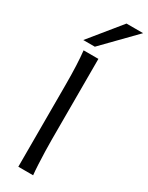

<svg xmlns="http://www.w3.org/2000/svg" viewBox="-265 -1083 865 1124"><g transform="rotate(30 167.0 -521.0)"><path d="M183.1 -781.2V-231.9Q183.1 -200.7 184.3 -156.2Q185.5 -111.8 187.7 -69.3Q189.9 -26.9 192.9 0H92.8V-551.8Q92.8 -694.8 83 -781.2ZM222.2 -1042.5H334.5L129.4 -832.5H51.3Z"/></g></svg>

Font: Andika LitF DSA DSG
Style: Regular
Weight: 400
Designer: Victor Gaultney, Annie Olsen, Julie Remington, Don Collingsworth, Eric Hays, Becca Hirsbrunner
Foundry: SIL International
Version: Version 6.200 ; LitF DSA DSG; ttfautohint (v1.8.3.10-c5d8)